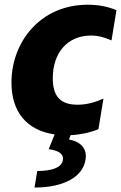

<svg xmlns="http://www.w3.org/2000/svg" viewBox="-20 -573 522 828"><path d="M372.9 -419.7C400.6 -419.7 424.7 -414.4 460.9 -398.8L482.2 -528.8C447.4 -544.4 404.5 -552.6 358 -552.6C152.7 -552.6 29.1 -389.9 29.5 -217.3C29.1 -91.3 94.8 -10.7 215.6 6.7L190 70.3C236.2 76.7 256.4 92 250.7 120C243.6 149.5 205.3 164.4 140.6 164.4L128.9 235.8C255.3 235.8 337.4 189.6 348.7 116.1C357.2 68.9 328.1 36.9 277.7 29.1L284.4 9.9C327.1 7.8 368.3 -1.1 404.5 -16L426.1 -147.7C387.8 -130.7 351.9 -121.4 314.6 -121.4C237.9 -121.4 207.4 -160.5 207.7 -235.8C207.4 -343.8 269.5 -419.7 372.9 -419.7Z"/></svg>

Font: TID UI Extra Bold
Style: Italic
Weight: 800
Italic angle: -9.39999°
Designer: The TID Project Authors
Foundry: Bakken & Bæck
Version: Version 1.001;hotconv 1.0.109;makeotfexe 2.5.65596